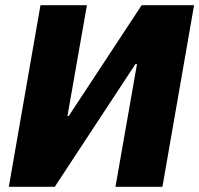

<svg xmlns="http://www.w3.org/2000/svg" viewBox="-20 -720 768 740"><path d="M14 0H191L502 -473H508L425 0H606L728 -700H526L245 -273H240L315 -700H136Z"/></svg>

Font: Fixel Text 20240404 ExtraBold
Style: Italic
Weight: 800
Width: 4
Italic angle: -10°
Designer: AlfaBravo + MacPaw
Foundry: Kyrylo Tkachov, Marchela Mozhyna, Serhii Makarenko, Maria Weinstein, Zakhar Kryvoshyya
Version: Version 1.211;Glyphs 3.2 (3225)